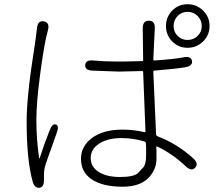

<svg xmlns="http://www.w3.org/2000/svg" viewBox="-20 -850 1040 908"><path d="M166 38Q143 40 134 7Q106 -95 106 -275Q106 -398 144 -634Q147 -651 149 -669L155 -718Q159 -754 187 -749Q216 -744 207 -708Q203 -694 199 -677Q183 -602 169 -492Q152 -365 152 -282Q152 -190 165 -103Q166 -98 168 -103Q191 -175 215 -234Q228 -268 245 -261Q261 -255 248 -221L241 -201Q195 -74 191 -56Q188 -40 188 -24V1Q188 36 166 38ZM560 33Q464 33 412 -3Q363 -37 363 -99Q363 -157 413 -196Q467 -237 559 -237Q613 -237 663 -225Q668 -224 668 -229L657 -509Q657 -514 652 -514L565 -512Q546 -511 527 -512L417 -516Q381 -518 383 -542Q384 -567 420 -564Q472 -559 530 -559Q548 -559 566 -559L652 -561Q657 -561 657 -566L655 -716Q655 -753 684 -752Q714 -752 712 -715L705 -569Q705 -564 710 -564Q803 -570 848 -579Q883 -586 888 -562Q892 -539 857 -532Q808 -524 710 -516Q705 -516 705 -511L718 -216Q718 -208 726 -205Q818 -170 894 -101Q921 -76 903 -57Q886 -38 859 -63Q797 -122 724 -157Q719 -159 719 -154L720 -135Q720 -117 720 -99Q720 -54 689 -16Q648 33 560 33ZM547 -13Q616 -13 634 -33Q646 -46 658 -59Q671 -75 671 -115Q671 -133 671 -151L670 -171Q670 -179 663 -181Q611 -197 554 -197Q490 -197 449.5 -171Q409 -145 409 -103Q409 -61 446.5 -37Q484 -13 547 -13ZM867 -624Q824 -624 794.5 -654Q765 -684 765 -727Q765 -770 794.5 -800Q824 -830 867 -830Q910 -830 940.5 -800Q971 -770 971 -727Q971 -684 940.5 -654Q910 -624 867 -624ZM867 -661Q895 -661 914.5 -680Q934 -699 934 -727Q934 -755 914.5 -774.5Q895 -794 867 -794Q839 -794 820 -774.5Q801 -755 801 -727Q801 -699 820 -680Q839 -661 867 -661Z"/></svg>

Font: Resource Han Rounded JP Light
Style: Regular
Weight: 300
Designer: Cyano Hao (round all glyphs); Ryoko NISHIZUKA 西塚涼子 (kana, bopomofo & ideographs); Paul D. Hunt (Latin, Greek & Cyrillic)
Foundry: Cyano Hao
Version: 0.990